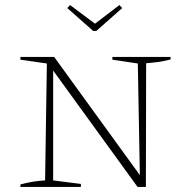

<svg xmlns="http://www.w3.org/2000/svg" viewBox="-20 -742 743 762"><path d="M426 -516H657V-506Q629 -499 607 -496Q585 -493 560 -491L559 0H526L191 -462V-26L301 -12V0H61V-10Q87 -17 111.5 -21Q136 -25 159 -26L166 -490L61 -505V-516H195L535 -47L527 -490L426 -505ZM350 -619 247 -710 258 -722 357 -648 454 -722 465 -710 362 -619Z"/></svg>

Font: Piazzolla SC Thin
Style: Regular
Weight: 100
Designer: Juan Pablo del Peral
Foundry: Huerta Tipografica
Version: Version 1.330